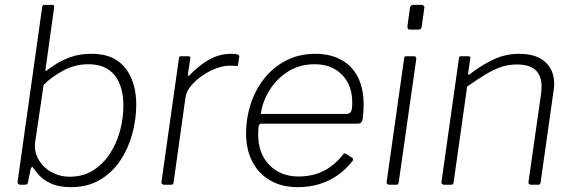

<svg xmlns="http://www.w3.org/2000/svg" viewBox="-20 -762 2367 792"><path d="M64 0Q57 0 54.5 -4Q52 -8 53 -15L154 -733Q155 -738 157 -740Q159 -742 163 -742H196Q201 -742 202.5 -738.5Q204 -735 203 -729L168 -478Q167 -469 169.5 -469Q172 -469 179 -476Q186 -481 209 -496.5Q232 -512 269.5 -526Q307 -540 357 -540Q423 -540 463 -512.5Q503 -485 522.5 -437.5Q542 -390 542 -330Q542 -271 526 -211Q510 -151 477 -101Q444 -51 393 -20.5Q342 10 272 10Q222 10 189.5 -5.5Q157 -21 140.5 -40Q124 -59 118 -69Q115 -74 111.5 -72.5Q108 -71 106 -63L96 -13Q95 -5 92 -2.5Q89 0 80 0ZM125 -176Q120 -137 139 -104Q158 -71 192.5 -52Q227 -33 267 -33Q323 -33 364 -59Q405 -85 433 -127.5Q461 -170 475 -222Q489 -274 489 -326Q489 -406 453 -451.5Q417 -497 344 -497Q290 -497 242 -471.5Q194 -446 160 -412Z M656 0Q651 0 648 -3.5Q645 -7 646 -11L718 -521Q719 -527 720.5 -528.5Q722 -530 726 -530H756Q761 -530 763.5 -528Q766 -526 765 -520L755 -456Q754 -450 757 -449.5Q760 -449 764 -454Q796 -486 824.5 -505Q853 -524 879.5 -532Q906 -540 932 -540Q952 -540 960 -537Q968 -534 967 -529L962 -495Q962 -492 961.5 -491Q961 -490 959 -490Q953 -490 945 -490.5Q937 -491 925 -491Q902 -491 872 -480Q842 -469 814.5 -450Q787 -431 767.5 -407.5Q748 -384 745 -359L696 -9Q695 -4 693 -2Q691 0 686 0H656Z M1208 10Q1143 10 1095 -17.5Q1047 -45 1021 -95Q995 -145 995 -212Q995 -274 1014 -332.5Q1033 -391 1069.5 -437.5Q1106 -484 1159.5 -512Q1213 -540 1281 -540Q1343 -540 1388 -515Q1433 -490 1456.5 -443.5Q1480 -397 1480 -329Q1480 -315 1479 -300.5Q1478 -286 1476 -270Q1475 -263 1470 -257.5Q1465 -252 1457 -252H1057Q1051 -252 1048 -244.5Q1045 -237 1045 -207Q1045 -128 1091.5 -81Q1138 -34 1211 -34Q1270 -34 1316 -57.5Q1362 -81 1396 -126Q1400 -130 1402.5 -129.5Q1405 -129 1408 -127L1433 -111Q1439 -107 1435 -99Q1406 -62 1371 -38Q1336 -14 1295.5 -2Q1255 10 1208 10ZM1410 -292Q1421 -292 1427 -300Q1433 -308 1433 -340Q1433 -411 1390.5 -454Q1348 -497 1278 -497Q1215 -497 1167.5 -466.5Q1120 -436 1091 -388.5Q1062 -341 1056 -292Z M1625 -12Q1624 -4 1622 -2Q1620 0 1612 0H1587Q1580 0 1577 -3Q1574 -6 1575 -12L1647 -521Q1648 -527 1649.5 -528.5Q1651 -530 1656 -530H1688Q1693 -530 1695.5 -527Q1698 -524 1697 -518ZM1720 -655Q1719 -648 1716.5 -644Q1714 -640 1706 -640H1671Q1664 -640 1662 -644.5Q1660 -649 1661 -656L1671 -729Q1673 -742 1685 -742H1720Q1725 -742 1728.5 -737.5Q1732 -733 1730 -727Z M1811 0Q1806 0 1803 -3.5Q1800 -7 1801 -11L1873 -521Q1874 -527 1875.5 -528.5Q1877 -530 1881 -530H1912Q1917 -530 1919 -528Q1921 -526 1920 -521L1911 -460Q1910 -450 1918 -456Q1970 -496 2018.5 -518Q2067 -540 2121 -540Q2193 -540 2229.5 -506Q2266 -472 2266 -417Q2266 -411 2265.5 -404.5Q2265 -398 2264 -391L2210 -10Q2209 -4 2207 -2Q2205 0 2200 0H2169Q2165 0 2162 -3.5Q2159 -7 2160 -11L2212 -376Q2213 -384 2213.5 -391.5Q2214 -399 2214 -405Q2214 -449 2189.5 -472.5Q2165 -496 2112 -496Q2077 -496 2046.5 -485.5Q2016 -475 1983 -455Q1950 -435 1907 -405L1851 -9Q1850 -4 1848 -2Q1846 0 1840 0H1811Z"/></svg>

Font: Libre Franklin Thin ExtraLight
Style: Italic
Weight: 250
Italic angle: -8°
Version: Version 3.000